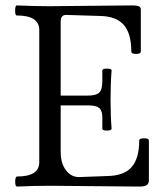

<svg xmlns="http://www.w3.org/2000/svg" viewBox="-20 -686 606 709"><path d="M43 2.9Q36.1 2.9 36.1 -15.1Q36.1 -33.2 43 -34.2Q125 -34.2 125 -86.9V-575.2Q125 -628.9 42 -628.9Q35.6 -628.9 35.9 -647.5Q36.1 -666 42 -666Q103.5 -663.1 165 -663.1Q216.3 -663.1 317.6 -664.6Q418.9 -666 469.2 -666Q485.8 -666 492.9 -662.6Q500 -659.2 500 -650.9V-496.1Q500 -486.8 482.4 -486.8Q464.8 -486.8 464.8 -496.1Q464.8 -562 437.3 -593.8Q409.7 -625.5 351.1 -627L224.1 -630.9Q204.1 -630.9 204.1 -606.9V-333H304.2Q335 -333 346.4 -344Q357.9 -355 357.9 -387.2V-425.8Q357.9 -432.6 375 -432.6Q392.1 -432.6 392.1 -425.8Q388.2 -377.4 388.2 -317.9Q388.2 -259.3 392.1 -210.9Q392.1 -204.1 375 -203.9Q357.9 -203.6 357.9 -210.9V-252Q357.9 -277.8 346.2 -287.4Q334.5 -296.9 304.2 -296.9H204.1V-125Q204.1 -82.5 223.9 -56.9Q243.7 -31.2 273.9 -32.2L379.9 -36.1Q438.5 -37.6 466.3 -69.3Q494.1 -101.1 494.1 -167Q494.1 -175.3 512 -175.3Q529.8 -175.3 529.8 -167V-20Q529.8 -7.8 521.7 -2.4Q513.7 2.9 495.1 2.9Q440.4 2.9 331.1 1.5Q221.7 0 167 0Q104.5 0 43 2.9Z"/></svg>

Font: Junicode SmCond
Style: Regular
Weight: 400
Width: 4
Designer: Peter S. Baker
Version: Version 2.206